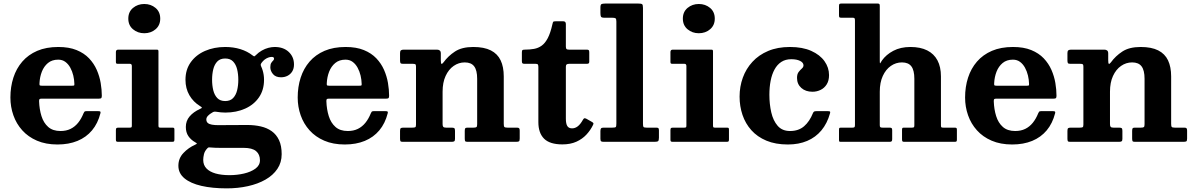

<svg xmlns="http://www.w3.org/2000/svg" viewBox="-20 -800 6736 1083"><path d="M38.7 -250Q38.7 -197.5 55.5 -149.7Q72.2 -102 105.5 -65Q138.7 -28 188.5 -6.5Q238.3 15 304.3 15Q367.8 15 417 -5.2Q466.3 -25.5 499.1 -64.7Q532 -104 546.5 -161.2Q548.3 -168.3 545.9 -170.6Q543.5 -173 534.5 -173H467Q458.7 -173 456.1 -169.8Q453.5 -166.5 451.2 -161Q438.7 -129.8 420.6 -107.4Q402.5 -85 378 -73Q353.5 -61 321.3 -61Q277.8 -61 251.8 -84Q225.8 -107 213.9 -145.3Q202 -183.5 200.5 -228.7Q200.3 -237.7 202.8 -240.6Q205.3 -243.5 214.5 -243.5H536.8Q547.8 -243.5 551 -246.5Q554.3 -249.5 554.3 -260.2Q554.3 -294.2 547.9 -332Q541.5 -369.7 525.8 -405.7Q510 -441.7 482.3 -471Q454.5 -500.2 411.9 -517.6Q369.3 -535 308.8 -535Q240.8 -535 190.1 -513.3Q139.5 -491.5 105.7 -452.5Q72 -413.5 55.4 -361.8Q38.7 -310 38.7 -250ZM216.3 -316.5Q205.3 -316.5 203.6 -319.6Q202 -322.8 202.8 -332Q204.5 -365.8 216.1 -395.8Q227.8 -425.7 250.5 -444.6Q273.3 -463.5 308.3 -463.5Q331.8 -463.5 348.6 -451Q365.5 -438.5 376.6 -418.1Q387.7 -397.8 393.4 -373.9Q399 -350 399.5 -327.3Q400 -319.8 398 -318.1Q396 -316.5 385.7 -316.5Z M703.7 -695Q703.7 -657.2 730.2 -634.9Q756.8 -612.5 793.8 -612.5Q831 -612.5 857.4 -634.9Q883.8 -657.2 883.8 -695Q883.8 -733 857.4 -755.3Q831 -777.5 793.8 -777.5Q756.8 -777.5 730.2 -755.3Q703.7 -733 703.7 -695ZM713 -440Q723.7 -440 723.7 -427.5V-92.5Q723.7 -84.5 721.7 -82.3Q719.7 -80 711.5 -80H648.7Q639.7 -80 636.7 -77.5Q633.7 -75 633.7 -65.3V-12.3Q633.7 -4.3 636.6 -2.1Q639.5 0 647.5 0H949.5Q958.8 0 961.3 -2.4Q963.8 -4.7 963.8 -13.8V-69Q963.8 -76.8 961.1 -78.4Q958.5 -80 950.8 -80H884.3Q877.5 -80 875.6 -82.6Q873.8 -85.3 873.8 -92.3V-509.8Q873.8 -516.5 871.5 -518.3Q869.3 -520 862.8 -520H647.2Q633.7 -520 633.7 -506.5V-451Q633.7 -444 636.1 -442Q638.5 -440 645.5 -440Z M1176.3 -350Q1176.3 -382 1183 -409.4Q1189.8 -436.7 1205.9 -453.4Q1222 -470 1250.3 -470Q1278.5 -470 1294.6 -453.4Q1310.7 -436.7 1317.5 -409.4Q1324.2 -382 1324.2 -350Q1324.2 -318 1317.5 -290.6Q1310.7 -263.3 1294.6 -246.6Q1278.5 -230 1250.3 -230Q1222 -230 1205.9 -246.6Q1189.8 -263.3 1183 -290.6Q1176.3 -318 1176.3 -350ZM1026.2 -350Q1026.2 -301 1048.2 -263Q1070.2 -225 1108.5 -201.5Q1118 -195.8 1118.7 -193.1Q1119.5 -190.5 1107.7 -185.3Q1071 -168.5 1049.6 -143.4Q1028.2 -118.3 1028.2 -84Q1028.2 -53 1042.5 -32.2Q1056.7 -11.5 1080.2 2Q1089.5 7.3 1090.4 9.4Q1091.2 11.5 1080.7 16.3Q1042.7 33.3 1014.5 63.1Q986.2 93 986.2 135Q986.2 177.5 1020.5 205.9Q1054.7 234.3 1116 248.4Q1177.2 262.5 1258.8 262.5Q1322.5 262.5 1378.6 250Q1434.8 237.5 1477.5 213.1Q1520.3 188.7 1544.5 152.7Q1568.8 116.7 1568.8 69.5Q1568.8 22.2 1553.9 -9.5Q1539 -41.3 1512.6 -60Q1486.3 -78.8 1450.9 -86.9Q1415.5 -95 1374.3 -95Q1358.3 -95 1334.9 -94.8Q1311.5 -94.5 1287 -94.5Q1262.5 -94.5 1242.6 -94.3Q1222.7 -94 1213.2 -94Q1190.8 -94 1175.3 -96.8Q1159.8 -99.5 1151.8 -106.6Q1143.8 -113.8 1143.8 -126.5Q1143.8 -137.3 1153.4 -147.3Q1163 -157.3 1177 -165Q1182.7 -168.8 1187.5 -169.8Q1192.2 -170.8 1200.5 -169.5Q1212.7 -167.5 1225 -166.3Q1237.3 -165 1250.3 -165Q1313.3 -165 1362.8 -187.3Q1412.3 -209.5 1440.8 -251Q1469.3 -292.5 1469.3 -350Q1469.3 -364.3 1467.3 -377.5Q1465.3 -390.7 1461.6 -402.9Q1458 -415 1452.8 -426Q1449.8 -433 1450.8 -436.9Q1451.8 -440.7 1456 -446.5Q1463.5 -456.7 1472.9 -464Q1482.3 -471.2 1492.8 -475.1Q1503.3 -479 1512.8 -479Q1525.8 -479 1525.8 -469.2Q1525.8 -462.7 1520.5 -458Q1515.3 -453.2 1510 -445.1Q1504.8 -437 1504.8 -420.5Q1504.8 -400 1519.9 -382Q1535 -364 1565.3 -364Q1585.3 -364 1601.9 -372.5Q1618.5 -381 1628.4 -397.1Q1638.3 -413.2 1638.3 -436.5Q1638.3 -479.3 1608.6 -507.1Q1579 -535 1529.3 -535Q1512.3 -535 1493.6 -530.1Q1475 -525.3 1456.8 -514.9Q1438.5 -504.5 1422.5 -488.3Q1416 -482 1413.9 -482.1Q1411.8 -482.3 1404.5 -487.5Q1375.5 -510.5 1336 -522.8Q1296.5 -535 1250.3 -535Q1187.3 -535 1136.5 -512.8Q1085.7 -490.5 1056 -449Q1026.2 -407.5 1026.2 -350ZM1446.3 104Q1446.3 132.5 1420.9 151.1Q1395.5 169.7 1356.1 178.9Q1316.8 188 1274.8 188Q1229.3 188 1196 178.6Q1162.8 169.2 1144.5 150.1Q1126.3 131 1126.3 102Q1126.3 88 1130.4 70Q1134.5 52 1150.3 35.8Q1154.3 31.5 1158.4 31.3Q1162.5 31 1169.5 32Q1182.5 33.3 1195.8 33.6Q1209 34 1222.2 34Q1230.7 34 1248.9 34Q1267 34 1288.2 34Q1309.5 34 1327.6 34Q1345.8 34 1353.8 34Q1402.8 34 1424.5 52.5Q1446.3 71 1446.3 104Z M1659.2 -250Q1659.2 -197.5 1676 -149.7Q1692.7 -102 1726 -65Q1759.2 -28 1809 -6.5Q1858.8 15 1924.8 15Q1988.3 15 2037.5 -5.2Q2086.8 -25.5 2119.6 -64.7Q2152.5 -104 2167 -161.2Q2168.8 -168.3 2166.4 -170.6Q2164 -173 2155 -173H2087.5Q2079.2 -173 2076.6 -169.8Q2074 -166.5 2071.7 -161Q2059.2 -129.8 2041.1 -107.4Q2023 -85 1998.5 -73Q1974 -61 1941.8 -61Q1898.3 -61 1872.3 -84Q1846.3 -107 1834.4 -145.3Q1822.5 -183.5 1821 -228.7Q1820.8 -237.7 1823.3 -240.6Q1825.8 -243.5 1835 -243.5H2157.3Q2168.3 -243.5 2171.5 -246.5Q2174.8 -249.5 2174.8 -260.2Q2174.8 -294.2 2168.4 -332Q2162 -369.7 2146.3 -405.7Q2130.5 -441.7 2102.8 -471Q2075 -500.2 2032.4 -517.6Q1989.8 -535 1929.3 -535Q1861.3 -535 1810.6 -513.3Q1760 -491.5 1726.2 -452.5Q1692.5 -413.5 1675.9 -361.8Q1659.2 -310 1659.2 -250ZM1836.8 -316.5Q1825.8 -316.5 1824.1 -319.6Q1822.5 -322.8 1823.3 -332Q1825 -365.8 1836.6 -395.8Q1848.3 -425.7 1871 -444.6Q1893.8 -463.5 1928.8 -463.5Q1952.3 -463.5 1969.1 -451Q1986 -438.5 1997.1 -418.1Q2008.2 -397.8 2013.9 -373.9Q2019.5 -350 2020 -327.3Q2020.5 -319.8 2018.5 -318.1Q2016.5 -316.5 2006.2 -316.5Z M2309 -440Q2319.5 -440 2323 -437.4Q2326.5 -434.7 2326.5 -424.2V-97.5Q2326.5 -85 2322.4 -82.5Q2318.2 -80 2305.5 -80H2255.5Q2244.2 -80 2240.4 -76.8Q2236.5 -73.5 2236.5 -61.5V-18.3Q2236.5 -7.5 2238.9 -3.8Q2241.2 0 2251.5 0H2527Q2537.3 0 2541.9 -2.9Q2546.5 -5.7 2546.5 -16.8V-62.3Q2546.5 -74 2542.5 -77Q2538.5 -80 2527.8 -80H2496Q2484.3 -80 2480.4 -84.4Q2476.5 -88.8 2476.5 -100V-283Q2476.5 -334.5 2493.5 -371.5Q2510.5 -408.5 2539 -428.2Q2567.5 -448 2601.5 -448Q2638 -448 2654.7 -425.7Q2671.5 -403.5 2671.5 -355.5V-99.5Q2671.5 -86.5 2667.6 -83.3Q2663.7 -80 2651 -80H2615.8Q2606 -80 2603.8 -75.4Q2601.5 -70.8 2601.5 -61.3V-19.3Q2601.5 -8.3 2603.8 -4.1Q2606 0 2617 0H2889.3Q2902.3 0 2906.9 -2.6Q2911.5 -5.3 2911.5 -18.5V-63.3Q2911.5 -72.8 2908.4 -76.4Q2905.3 -80 2896 -80H2842.5Q2828.3 -80 2824.9 -84Q2821.5 -88 2821.5 -102V-369Q2821.5 -422.5 2804 -459.5Q2786.5 -496.5 2748.5 -515.8Q2710.5 -535 2649.5 -535Q2585.3 -535 2546.3 -509.4Q2507.3 -483.8 2481.8 -448.3Q2474 -438.3 2470.3 -439.9Q2466.5 -441.5 2466.5 -460.5V-498.7Q2466.5 -510.3 2460.6 -515.1Q2454.8 -520 2444.8 -520H2257.8Q2247.2 -520 2241.9 -516.4Q2236.5 -512.7 2236.5 -501V-459Q2236.5 -447.5 2239.5 -443.7Q2242.5 -440 2254.2 -440Z M3325 -95Q3329 -102.5 3326.4 -106.2Q3323.8 -110 3315.5 -114.3L3287.3 -130.3Q3278.5 -134.5 3275.1 -132.6Q3271.8 -130.8 3267.3 -123Q3253.8 -99 3238.9 -87.5Q3224 -76 3206.8 -76Q3187.8 -76 3179.8 -89.3Q3171.8 -102.5 3171.8 -130.5V-423.5Q3171.8 -433.2 3176.4 -436.6Q3181 -440 3190 -440H3288.5Q3296.5 -440 3300.1 -442.2Q3303.8 -444.5 3303.8 -452.2V-504.8Q3303.8 -514.3 3300.9 -517.1Q3298 -520 3289.3 -520H3189.5Q3179 -520 3175.4 -523.4Q3171.8 -526.8 3171.8 -537.8V-664.5Q3171.8 -680 3156.8 -680H3115Q3102.5 -680 3100.4 -676.8Q3098.3 -673.5 3096 -663.5Q3085 -614 3069.9 -585.1Q3054.8 -556.3 3035.4 -542.4Q3016 -528.5 2992.3 -524.3Q2968.5 -520 2940.2 -520Q2929.7 -520 2926.7 -517.4Q2923.7 -514.7 2923.7 -504V-455.5Q2923.7 -445.7 2926.9 -442.9Q2930 -440 2939.7 -440H3001.5Q3011.5 -440 3014.1 -435.9Q3016.7 -431.7 3016.7 -421.7V-111Q3016.7 -49.8 3049.1 -17.6Q3081.5 14.5 3152.3 14.5Q3197.5 14.5 3231 -0.6Q3264.5 -15.7 3287.6 -40.6Q3310.8 -65.5 3325 -95Z M3432.7 -700Q3447.2 -700 3452 -696.7Q3456.7 -693.5 3456.7 -678.5V-103.5Q3456.7 -87 3453.4 -83.5Q3450 -80 3433.7 -80H3384.8Q3373.8 -80 3370.2 -75.8Q3366.7 -71.5 3366.7 -60.5V-17.5Q3366.7 -5.5 3371 -2.7Q3375.2 0 3386.7 0H3670.3Q3686.5 0 3691.6 -3.5Q3696.8 -7 3696.8 -23.5V-65Q3696.8 -74.5 3693.5 -77.3Q3690.3 -80 3681.8 -80H3627.3Q3611.8 -80 3609.3 -84.4Q3606.8 -88.8 3606.8 -104V-755.5Q3606.8 -773 3601.8 -776.5Q3596.8 -780 3579.8 -780H3394.8Q3378.2 -780 3372.5 -776.7Q3366.7 -773.5 3366.7 -756.5V-727Q3366.7 -711.7 3369.9 -705.9Q3373 -700 3389.3 -700Z M3831.7 -695Q3831.7 -657.2 3858.2 -634.9Q3884.8 -612.5 3921.8 -612.5Q3959 -612.5 3985.4 -634.9Q4011.8 -657.2 4011.8 -695Q4011.8 -733 3985.4 -755.3Q3959 -777.5 3921.8 -777.5Q3884.8 -777.5 3858.2 -755.3Q3831.7 -733 3831.7 -695ZM3841 -440Q3851.7 -440 3851.7 -427.5V-92.5Q3851.7 -84.5 3849.7 -82.3Q3847.7 -80 3839.5 -80H3776.7Q3767.7 -80 3764.7 -77.5Q3761.7 -75 3761.7 -65.3V-12.3Q3761.7 -4.3 3764.6 -2.1Q3767.5 0 3775.5 0H4077.5Q4086.8 0 4089.3 -2.4Q4091.8 -4.7 4091.8 -13.8V-69Q4091.8 -76.8 4089.1 -78.4Q4086.5 -80 4078.8 -80H4012.3Q4005.5 -80 4003.6 -82.6Q4001.8 -85.3 4001.8 -92.3V-509.8Q4001.8 -516.5 3999.5 -518.3Q3997.3 -520 3990.8 -520H3775.2Q3761.7 -520 3761.7 -506.5V-451Q3761.7 -444 3764.1 -442Q3766.5 -440 3773.5 -440Z M4151.7 -255Q4151.7 -200.7 4168.1 -152Q4184.5 -103.2 4218.1 -65.6Q4251.7 -28 4303.1 -6.5Q4354.5 15 4424.3 15Q4485.3 15 4533 -5.2Q4580.8 -25.5 4613.4 -64.7Q4646 -104 4661.8 -160.7Q4664 -168.5 4661.9 -170.7Q4659.8 -173 4649.3 -173H4584.7Q4575.5 -173 4571.9 -170.6Q4568.2 -168.2 4565.5 -162Q4546.7 -114.8 4515.6 -87.9Q4484.5 -61 4436.3 -61Q4391.8 -61 4366.4 -90.4Q4341 -119.8 4330.4 -166.4Q4319.8 -213 4319.8 -265Q4319.8 -308 4326.9 -344.5Q4334 -381 4348.9 -408.2Q4363.8 -435.5 4387.1 -450.7Q4410.5 -466 4443.3 -466Q4474 -466 4493.1 -456.4Q4512.2 -446.7 4512.2 -431.5Q4512.2 -421.5 4503.1 -413.6Q4494 -405.7 4484.9 -394Q4475.7 -382.2 4475.7 -360.5Q4475.7 -325.5 4499.9 -304Q4524 -282.5 4562.8 -282.5Q4587.3 -282.5 4608.6 -292.9Q4630 -303.2 4643.1 -324.1Q4656.3 -345 4656.3 -376.5Q4656.3 -418.7 4630.8 -454.7Q4605.3 -490.8 4556 -512.9Q4506.8 -535 4435.8 -535Q4366 -535 4313 -512.6Q4260 -490.3 4224.1 -451.2Q4188.2 -412.2 4170 -361.9Q4151.7 -311.5 4151.7 -255Z M4790 -700Q4798.2 -700 4800.4 -696.6Q4802.5 -693.2 4802.5 -684.7V-94.8Q4802.5 -85.8 4799.9 -82.9Q4797.2 -80 4788 -80H4724.2Q4715.5 -80 4714 -77.3Q4712.5 -74.5 4712.5 -65.8V-11.3Q4712.5 -4.3 4714.1 -2.1Q4715.7 0 4722.5 0H4998Q5006.8 0 5009.6 -3.4Q5012.5 -6.7 5012.5 -15.5V-65.3Q5012.5 -74.5 5009.3 -77.3Q5006 -80 4997.5 -80H4958.5Q4949.3 -80 4945.9 -82.4Q4942.5 -84.8 4942.5 -93.8V-283Q4942.5 -334.5 4959.5 -371.5Q4976.5 -408.5 5005 -428.2Q5033.5 -448 5067.5 -448Q5104 -448 5120.7 -425.7Q5137.5 -403.5 5137.5 -355.5V-93.5Q5137.5 -84.8 5135 -82.4Q5132.5 -80 5123.7 -80H5077.5Q5071 -80 5069.5 -76.8Q5068 -73.5 5068 -66.8V-14.8Q5068 -6.5 5070 -3.3Q5072 0 5080.3 0H5364.3Q5372 0 5374.8 -2.1Q5377.5 -4.3 5377.5 -12.5V-68.5Q5377.5 -75.5 5374.9 -77.8Q5372.3 -80 5365.3 -80H5301.8Q5292 -80 5289.8 -82.1Q5287.5 -84.3 5287.5 -93.8V-369Q5287.5 -422.5 5267.9 -459.5Q5248.3 -496.5 5209.9 -515.8Q5171.5 -535 5115.5 -535Q5059.8 -535 5018.9 -513.4Q4978 -491.8 4954.5 -458.5Q4950.3 -452.3 4947.5 -446.9Q4944.8 -441.5 4943.6 -443.5Q4942.5 -445.5 4942.5 -460V-766.3Q4942.5 -774 4940.3 -777Q4938 -780 4930.8 -780H4725.7Q4717 -780 4714.7 -777Q4712.5 -774 4712.5 -765.5V-714.2Q4712.5 -705.2 4714.7 -702.6Q4717 -700 4726.5 -700Z M5423.7 -250Q5423.7 -197.5 5440.5 -149.7Q5457.2 -102 5490.5 -65Q5523.7 -28 5573.5 -6.5Q5623.3 15 5689.3 15Q5752.8 15 5802 -5.2Q5851.3 -25.5 5884.1 -64.7Q5917 -104 5931.5 -161.2Q5933.3 -168.3 5930.9 -170.6Q5928.5 -173 5919.5 -173H5852Q5843.7 -173 5841.1 -169.8Q5838.5 -166.5 5836.2 -161Q5823.7 -129.8 5805.6 -107.4Q5787.5 -85 5763 -73Q5738.5 -61 5706.3 -61Q5662.8 -61 5636.8 -84Q5610.8 -107 5598.9 -145.3Q5587 -183.5 5585.5 -228.7Q5585.3 -237.7 5587.8 -240.6Q5590.3 -243.5 5599.5 -243.5H5921.8Q5932.8 -243.5 5936 -246.5Q5939.3 -249.5 5939.3 -260.2Q5939.3 -294.2 5932.9 -332Q5926.5 -369.7 5910.8 -405.7Q5895 -441.7 5867.3 -471Q5839.5 -500.2 5796.9 -517.6Q5754.3 -535 5693.8 -535Q5625.8 -535 5575.1 -513.3Q5524.5 -491.5 5490.7 -452.5Q5457 -413.5 5440.4 -361.8Q5423.7 -310 5423.7 -250ZM5601.3 -316.5Q5590.3 -316.5 5588.6 -319.6Q5587 -322.8 5587.8 -332Q5589.5 -365.8 5601.1 -395.8Q5612.8 -425.7 5635.5 -444.6Q5658.3 -463.5 5693.3 -463.5Q5716.8 -463.5 5733.6 -451Q5750.5 -438.5 5761.6 -418.1Q5772.7 -397.8 5778.4 -373.9Q5784 -350 5784.5 -327.3Q5785 -319.8 5783 -318.1Q5781 -316.5 5770.7 -316.5Z M6073.5 -440Q6084 -440 6087.5 -437.4Q6091 -434.7 6091 -424.2V-97.5Q6091 -85 6086.9 -82.5Q6082.7 -80 6070 -80H6020Q6008.7 -80 6004.9 -76.8Q6001 -73.5 6001 -61.5V-18.3Q6001 -7.5 6003.4 -3.8Q6005.7 0 6016 0H6291.5Q6301.8 0 6306.4 -2.9Q6311 -5.7 6311 -16.8V-62.3Q6311 -74 6307 -77Q6303 -80 6292.3 -80H6260.5Q6248.8 -80 6244.9 -84.4Q6241 -88.8 6241 -100V-283Q6241 -334.5 6258 -371.5Q6275 -408.5 6303.5 -428.2Q6332 -448 6366 -448Q6402.5 -448 6419.2 -425.7Q6436 -403.5 6436 -355.5V-99.5Q6436 -86.5 6432.1 -83.3Q6428.2 -80 6415.5 -80H6380.3Q6370.5 -80 6368.3 -75.4Q6366 -70.8 6366 -61.3V-19.3Q6366 -8.3 6368.3 -4.1Q6370.5 0 6381.5 0H6653.8Q6666.8 0 6671.4 -2.6Q6676 -5.3 6676 -18.5V-63.3Q6676 -72.8 6672.9 -76.4Q6669.8 -80 6660.5 -80H6607Q6592.8 -80 6589.4 -84Q6586 -88 6586 -102V-369Q6586 -422.5 6568.5 -459.5Q6551 -496.5 6513 -515.8Q6475 -535 6414 -535Q6349.8 -535 6310.8 -509.4Q6271.8 -483.8 6246.3 -448.3Q6238.5 -438.3 6234.8 -439.9Q6231 -441.5 6231 -460.5V-498.7Q6231 -510.3 6225.1 -515.1Q6219.3 -520 6209.3 -520H6022.3Q6011.7 -520 6006.4 -516.4Q6001 -512.7 6001 -501V-459Q6001 -447.5 6004 -443.7Q6007 -440 6018.7 -440Z"/></svg>

Font: Besley
Style: Regular
Weight: 400
Designer: Owen Earl
Foundry: indestructible type*
Version: Version 4.000